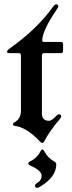

<svg xmlns="http://www.w3.org/2000/svg" viewBox="-20 -666 339 908"><path d="M13.2 0ZM121.6 97.7Q155.3 81.5 171.9 48.8Q175.8 41 180.2 41Q184.6 41 189 48.3Q206.1 81.5 237.8 98.6Q246.1 103 246.1 111.3Q246.1 171.4 168 217.8Q160.2 222.2 155.3 222.2Q145.5 222.2 145.5 211.9Q145.5 205.1 156.7 198.7Q176.8 187 176.8 164.6Q176.8 140.1 121.6 116.2Q113.8 112.8 113.8 106.9Q113.8 101.1 121.6 97.7ZM24.9 -436Q155.8 -528.8 230.5 -633.8Q238.8 -645.5 246.1 -645.5Q255.4 -645.5 255.4 -635.7Q255.4 -630.4 248 -620.6Q179.7 -520 179.7 -474.6Q179.7 -467.8 187 -467.8H267.6Q278.3 -467.8 278.3 -457V-425.3Q278.3 -414.6 267.6 -414.6H189Q178.2 -414.6 178.2 -403.8V-129.9Q178.2 -94.7 211.9 -94.7Q224.6 -94.7 247.1 -118.7Q253.4 -125.5 258.3 -125.5Q269.5 -125.5 269.5 -115.2Q269.5 -110.8 263.7 -104Q212.9 -44.4 189 2.9Q185.5 9.8 180.2 9.8Q174.8 9.8 168.5 2.9Q106 -64 49.8 -70.8Q41.5 -71.8 41.5 -77.6Q41.5 -83.5 46.9 -86.4Q79.1 -104 79.1 -142.6V-403.8Q79.1 -414.6 69.3 -414.6H25.9Q13.2 -414.6 13.2 -421.1Q13.2 -427.7 24.9 -436Z"/></svg>

Font: UnifrakturMaguntia21
Style: Book
Weight: 400
Designer: j. 'mach' wust, Gerrit Ansmann, Georg Duffner, based on a font by Peter Wiegel, original typeface by Carl Albert Fahrenw
Version: Version 2017-03-19